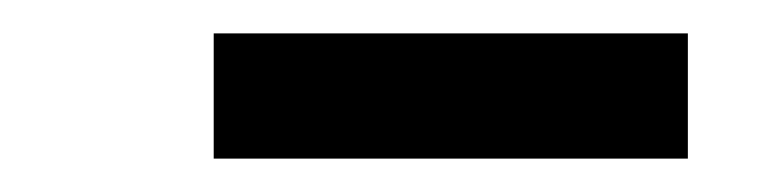

<svg xmlns="http://www.w3.org/2000/svg" viewBox="-20 -737 464 115"><path d="M108 -642V-717H392V-642Z"/></svg>

Font: Easer Grotesk
Style: Regular
Weight: 400
Designer: Boardeaser, Bonnie Shaver-Troup, Thomas Jockin
Foundry: Lexend
Version: Version 1.008;Glyphs 3.1.2 (3151)